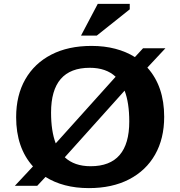

<svg xmlns="http://www.w3.org/2000/svg" viewBox="-20 -955 927 987"><path d="M450.5 -719Q517 -719 573 -704.2Q629 -689.5 673.5 -661.5L715.5 -707H830.5L737.5 -607.5Q824 -511.5 824 -354.5Q824 -242.5 777.2 -160.2Q730.5 -78 643.5 -33Q556.5 12 437 12Q370 12 314 -2.8Q258 -17.5 214 -45.5L171.5 0H56.5L149.5 -99.5Q63 -195.5 63 -352.5Q63 -465 110 -547.2Q157 -629.5 243.8 -674.2Q330.5 -719 450.5 -719ZM242.5 -376.5Q242.5 -280.5 266.5 -218L574.5 -560.5Q525.5 -606.5 441.5 -606.5Q242.5 -606.5 242.5 -376.5ZM446 -100.5Q644.5 -100.5 644.5 -330.5Q644.5 -426.5 620.5 -489L313 -146.5Q362 -100.5 446 -100.5ZM396.5 -772 482.5 -935H647V-907L477.5 -772Z"/></svg>

Font: Newsreader Caption SemiBold
Style: Regular
Weight: 600
Designer: Hugues Gentile
Foundry: Production Type
Version: Version 1.001